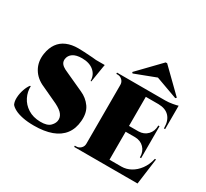

<svg xmlns="http://www.w3.org/2000/svg" viewBox="-164 -1081 1441 1343"><g transform="rotate(30 557.0 -410.0)"><path d="M241 -612Q256 -612 289 -610.5Q322 -609 358.5 -606Q395 -603 423 -599.5Q451 -596 457 -593L435 -457H429Q429 -505 394 -535Q359 -565 299 -565Q252 -565 226 -547.5Q200 -530 196 -499Q194 -477 205.5 -462.5Q217 -448 237 -438Q257 -428 278 -419L407 -360Q457 -338 488 -294.5Q519 -251 513 -182Q508 -118 475 -74.5Q442 -31 383 -9.5Q324 12 241 12Q189 12 150 4Q111 -4 86 -17Q61 -30 49 -45Q38 -68 40 -101Q42 -134 53 -165.5Q64 -197 79 -216H85Q83 -171 103.5 -129.5Q124 -88 165.5 -61.5Q207 -35 266 -34Q322 -33 346.5 -58Q371 -83 371 -112Q371 -140 347.5 -163Q324 -186 271 -209L166 -258Q102 -285 71.5 -337.5Q41 -390 51 -457Q59 -509 83.5 -543.5Q108 -578 148 -595Q188 -612 241 -612ZM459 -603 456 -586H326V-603Z M819 -600V0H623V-600ZM1030 -46 1070 0H817V-46ZM1005 -319V-272H817V-319ZM1049 -600V-554H817V-600ZM1100 -210 1072 0H886L915 -46Q954 -46 989.5 -65.5Q1025 -85 1052 -121.5Q1079 -158 1091 -210ZM1005 -274V-166H995V-170Q995 -214 967.5 -242.5Q940 -271 896 -272V-274ZM1005 -424V-317H896V-319Q940 -320 967.5 -349Q995 -378 995 -422V-424ZM1049 -556V-426H1039V-431Q1039 -489 1009 -521Q979 -553 922 -554V-556ZM1049 -615V-591L950 -600Q977 -600 1007.5 -605.5Q1038 -611 1049 -615ZM626 -62 625 0H560V-10Q560 -10 565 -10Q570 -10 571 -10Q592 -10 607.5 -25Q623 -40 623 -62ZM626 -537H623Q623 -560 607.5 -575Q592 -590 571 -590Q570 -590 565 -590Q560 -590 560 -590V-600H625ZM650 -657 657 -649 825 -713 1002 -649 1010 -657 831 -832H819Z"/></g></svg>

Font: Cinzel Black
Style: Regular
Weight: 900
Designer: Natanael Gama
Version: Version 2.000